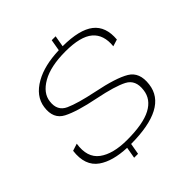

<svg xmlns="http://www.w3.org/2000/svg" viewBox="-196 -823 971 971"><g transform="rotate(-45 289.0 -337.5)"><path d="M205 20 215.5 -40.5Q116 -44.5 61 -83Q-0.5 -126 11.5 -223L50 -235.5Q36.5 -148 89.8 -108.2Q143 -68.5 243.5 -68.5Q358.5 -68.5 416 -99Q473.5 -129.5 480.5 -187.5Q489.5 -253.5 441 -278.8Q392.5 -304 283.5 -326Q165.5 -349.5 109.8 -378.5Q54 -407.5 64.5 -482.5Q74 -551.5 148 -593Q214.5 -630.5 320 -634L330.5 -695H358.5L348 -634.5Q467.5 -634 520.5 -592.5Q573.5 -551 566 -464.5L529 -453Q537 -529 491.8 -567.5Q446.5 -606 339.5 -606Q233 -606 172 -571Q111 -536 105 -483Q97 -422 147.2 -399.2Q197.5 -376.5 301.5 -355Q425.5 -330 478.2 -298.5Q531 -267 521 -188.5Q512 -114 441.5 -77Q372 -40.5 243.5 -40L233 20Z"/></g></svg>

Font: Anybody ExtraExpanded ExtraLight
Style: Italic
Weight: 200
Width: 8
Italic angle: -10°
Designer: Tyler Finck
Foundry: Etcetera Type Company
Version: Version 1.010; ttfautohint (v1.8.3) -l 8 -r 50 -G 200 -x 14 